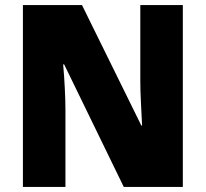

<svg xmlns="http://www.w3.org/2000/svg" viewBox="-20 -734 809 754"><path d="M698 0H466L232 -481H228Q232 -438 234.5 -387.5Q237 -337 237 -300V0H70V-714H302L535 -241H538Q536 -283 533.5 -331Q531 -379 531 -414V-714H698Z"/></svg>

Font: Noto Sans Myanmar UI SemiCondensed Black
Style: Regular
Weight: 900
Width: 4
Designer: Monotype Design Team
Foundry: Monotype Imaging Inc.
Version: Version 2.103; ttfautohint (v1.8.4.7-5d5b)